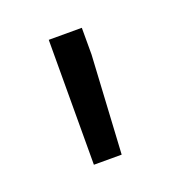

<svg xmlns="http://www.w3.org/2000/svg" viewBox="-58 -792 290 317"><g transform="rotate(-20 87.0 -633.5)"><path d="M116.2 -695.8 106.4 -523.4H57.6L58.1 -742.7H116.2Z"/></g></svg>

Font: Shabnam Light FD
Style: Light-FD
Weight: 300
Foundry: DejaVu fonts team - Redesigned by Saber Rastikerdar - Based on Vazir font
Version: Version 5.0.0